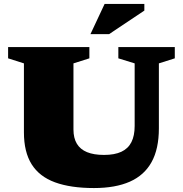

<svg xmlns="http://www.w3.org/2000/svg" viewBox="-20 -936 924 971"><path d="M661 -299V-615.5L578.5 -641V-698H864V-641L783.5 -615.5V-287Q783.5 -183 746.5 -116.2Q709.5 -49.5 636.5 -17.2Q563.5 15 455 15Q337 15 258 -14Q179 -43 140 -105.2Q101 -167.5 101 -266.5V-615.5L21 -641V-698H432V-641L351.5 -615.5V-281Q351.5 -237.5 368.8 -209Q386 -180.5 420.2 -166.5Q454.5 -152.5 506 -152.5Q559.5 -152.5 593.8 -168.5Q628 -184.5 644.5 -217Q661 -249.5 661 -299ZM437.5 -763.5 509 -916H710V-882.5L532 -763.5Z"/></svg>

Font: Newsreader 9pt ExtraBold
Style: Regular
Weight: 800
Designer: Hugues Gentile
Foundry: Production Type
Version: Version 1.003